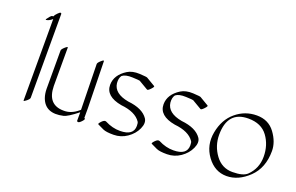

<svg xmlns="http://www.w3.org/2000/svg" viewBox="-77 -844 1794 1164"><g transform="rotate(20 820.5 -261.5)"><path d="M155.8 -8.8Q155.8 -0.5 139.4 13.2Q123 26.9 120.6 22.5V-503.9Q101.1 -486.3 82.5 -483.9Q76.2 -482.9 81.1 -490.2Q85.9 -497.6 94.5 -507.8Q103 -518.1 108.9 -518.6Q114.7 -519 116.7 -520Q117.7 -522 119.1 -525.9Q120.6 -529.8 133.5 -543.5Q146.5 -557.1 151.1 -554.7Q155.8 -552.2 155.8 -550.8Z M502.9 -67.4V-4.9Q515.1 -2.4 499 15.4Q482.9 33.2 475.3 31.5Q467.8 29.8 467.8 28.3V-28.8Q406.2 20.5 379.9 26.4Q268.6 51.8 236.8 -35.6Q228 -60.5 227.5 -92.3V-339.8Q227.5 -348.1 245.1 -363.8Q262.7 -379.4 262.7 -371.1V-123.5Q264.6 -3.9 368.7 -3.4Q416 -2 458.5 -37.1Q463.4 -41 467.3 -44.4Q464.4 -191.4 461.4 -337.9Q461.4 -346.2 478.8 -361.8Q496.1 -377.4 496.6 -369.1Z M635.3 -29.3Q683.6 -4.4 732.4 -4.9Q818.8 -5.4 818.8 -68.4Q818.8 -87.9 814 -94.7Q780.3 -145 687 -154.3Q581.1 -173.3 581.1 -247.6Q581.5 -311.5 648.4 -353.5Q679.7 -373 727.1 -370.6Q774.4 -368.2 777.8 -364.7L834.5 -331.1Q839.8 -328.1 823.2 -310.5Q806.6 -293 801.3 -296.4L744.1 -330.1Q743.7 -330.1 741.2 -331.8Q738.8 -333.5 693.6 -335.4Q648.4 -337.4 627.4 -320.8Q613.8 -302.2 616.7 -270.5Q624.5 -206.5 718.8 -189.5Q814 -179.7 848.6 -128.4Q865.2 -103 847.2 -63.2Q829.1 -23.4 790 3.4Q751 30.3 703.6 30.5Q656.2 30.8 635.7 21.5Q615.2 12.2 595.7 2.4Q590.8 -1 607.2 -18.1Q623.5 -35.2 635.3 -29.3Z M980 -29.3Q1028.3 -4.4 1077.1 -4.9Q1163.6 -5.4 1163.6 -68.4Q1163.6 -87.9 1158.7 -94.7Q1125 -145 1031.7 -154.3Q925.8 -173.3 925.8 -247.6Q926.3 -311.5 993.2 -353.5Q1024.4 -373 1071.8 -370.6Q1119.1 -368.2 1122.6 -364.7L1179.2 -331.1Q1184.6 -328.1 1168 -310.5Q1151.4 -293 1146 -296.4L1088.9 -330.1Q1088.4 -330.1 1085.9 -331.8Q1083.5 -333.5 1038.3 -335.4Q993.2 -337.4 972.2 -320.8Q958.5 -302.2 961.4 -270.5Q969.2 -206.5 1063.5 -189.5Q1158.7 -179.7 1193.4 -128.4Q1210 -103 1191.9 -63.2Q1173.8 -23.4 1134.8 3.4Q1095.7 30.3 1048.3 30.5Q1001 30.8 980.5 21.5Q960 12.2 940.4 2.4Q935.5 -1 951.9 -18.1Q968.3 -35.2 980 -29.3Z M1640.6 -205.1Q1640.6 -96.2 1574.5 -32.5Q1508.3 31.2 1432.4 31.5Q1356.4 31.7 1306.2 -36.6Q1255.9 -105 1272.2 -192.1Q1288.6 -279.3 1347.2 -328.1Q1405.8 -377 1481.4 -377Q1557.1 -377 1598.9 -320.1Q1640.6 -263.2 1640.6 -205.1ZM1439.9 -341.8Q1305.7 -341.8 1305.7 -189Q1305.7 -117.7 1347.7 -60.5Q1389.6 -3.4 1458.5 -3.7Q1527.3 -3.9 1552.7 -28.8Q1605 -79.6 1605 -155Q1605 -230.5 1564.2 -286.1Q1523.4 -341.8 1439.9 -341.8Z"/></g></svg>

Font: ML-NILA01_NewLipi
Style: Regular
Weight: 400
Designer: CLT@C-DIT
Version: Version ML-NILA01_NewLipi 2.